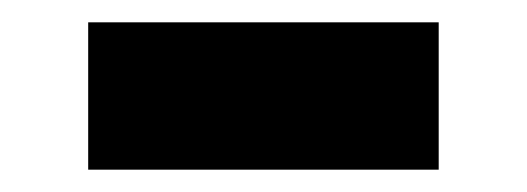

<svg xmlns="http://www.w3.org/2000/svg" viewBox="-20 -341 472 172"><path d="M59 -321V-189H373V-321Z"/></svg>

Font: Kalas SG
Style: Bold
Weight: 700
Designer: Kalas
Foundry: Kalas
Version: Version 2.000;FEAKit 1.0